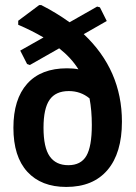

<svg xmlns="http://www.w3.org/2000/svg" viewBox="-20 -729 537 759"><path d="M143 -709Q202 -679 255 -641L364 -703L375 -700L402 -646L311 -594Q462 -452 462 -248Q462 -124 405 -57Q348 10 242 10Q143 10 88 -50Q33 -110 33 -224Q33 -337 87.5 -398Q142 -459 245 -459Q271 -459 290 -455Q262 -500 214 -538L98 -472L87 -476L60 -529L152 -581Q102 -610 52 -631V-647L135 -709ZM152 -224Q152 -146 176.5 -111Q201 -76 250 -76Q300 -76 321.5 -113Q343 -150 343 -235Q343 -292 334 -340Q299 -369 252 -369Q200 -369 176 -334.5Q152 -300 152 -224Z"/></svg>

Font: Alegreya Sans SC
Style: Bold
Weight: 700
Designer: Juan Pablo del Peral
Foundry: Huerta Tipografica
Version: Version 2.007